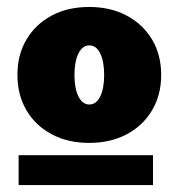

<svg xmlns="http://www.w3.org/2000/svg" viewBox="-20 -726 511 549"><path d="M234.9 -317.4Q174.3 -317.4 127.9 -342Q81.5 -366.7 55.7 -410.6Q29.8 -454.6 29.8 -512.2Q29.8 -569.3 55.7 -613Q81.5 -656.7 127.7 -681.4Q173.8 -706.1 234.9 -706.1Q295.9 -706.1 342.3 -681.4Q388.7 -656.7 414.8 -613Q440.9 -569.3 440.9 -511.7Q440.9 -454.6 414.8 -410.6Q388.7 -366.7 342.3 -342Q295.9 -317.4 234.9 -317.4ZM33.2 -196.8V-282.2H417.5V-196.8ZM235.4 -427.2Q255.4 -427.2 266.6 -450.2Q277.8 -473.1 277.8 -511.7Q277.8 -550.3 266.6 -573.2Q255.4 -596.2 235.4 -596.2Q215.8 -596.2 204.3 -573.2Q192.9 -550.3 192.9 -511.7Q192.9 -473.1 204.3 -450.2Q215.8 -427.2 235.4 -427.2Z"/></svg>

Font: Schibsted Grotesk Black
Style: Regular
Weight: 900
Designer: Bakken & Baeck AS, Henrik Kongsvoll
Foundry: Schibsted ASA
Version: Version 1.100;gftools[0.9.25]